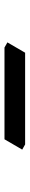

<svg xmlns="http://www.w3.org/2000/svg" viewBox="342 -928 132 856"><g transform="rotate(-90 408.0 -500.0)"><path d="M647 -533 601 -454H192L169 -467L215 -546H624Z"/></g></svg>

Font: DSEG7 Modern
Style: Regular
Weight: 400
Designer: Keshikan(Twitter:@keshinomi_88pro)
Version: Version 0.46